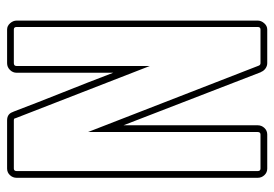

<svg xmlns="http://www.w3.org/2000/svg" viewBox="-136 -637 773 541"><g transform="rotate(-90 250.5 -366.5)"><path d="M343 -19H438Q445 -19 445 -27V-706Q445 -714 438 -714H343Q335 -714 335 -706V-331L188 -709Q188 -714 182 -714H46Q39 -714 39 -706V-27Q39 -19 46 -19H142Q149 -19 149 -27V-505L336 -24Q338 -19 343 -19ZM168 -405V-27Q168 -16 160.5 -8Q153 0 142 0H46Q35 0 27.5 -8Q20 -16 20 -27V-706Q20 -717 27.5 -725Q35 -733 46 -733H182Q201 -733 206 -715V-716Q233 -645 261 -575Q289 -505 316 -434V-706Q316 -717 324 -725Q332 -733 343 -733H438Q448 -733 455.5 -724.5Q463 -716 463 -706V-27Q463 -17 455.5 -8.5Q448 0 438 0H343Q335 0 328 -5Q321 -10 318 -18V-17Z"/></g></svg>

Font: RonaldsonGothicLicht
Style: Regular
Weight: 400
Designer: Mr. Robertson for MacKellar, Smiths & Jordan Co. Philadelphia
Foundry: CAT-Fonts Peter Wiegel
Version: 1.000